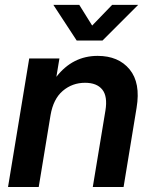

<svg xmlns="http://www.w3.org/2000/svg" viewBox="-20 -750 613 770"><path d="M182.6 -287.6 135.3 0H12.2L97.2 -515.6H218.3L206.1 -441.9Q271.5 -525.9 371.6 -525.9Q455.1 -525.9 499.8 -471.7Q544.4 -417.5 527.8 -317.9L475.6 0H352.1L402.8 -306.6Q412.1 -363.8 390.1 -390.9Q368.2 -418 321.3 -418Q270 -418 231.9 -385.7Q193.8 -353.5 182.6 -287.6ZM297.9 -730.5 349.6 -647.5 429.7 -730.5H533.7V-730L391.1 -587.4H287.6L194.3 -730V-730.5Z"/></svg>

Font: Inter Display SemiBold
Style: Italic
Weight: 600
Italic angle: -9.39999°
Designer: Rasmus Andersson
Foundry: rsms
Version: Version 4.000;git-a52131595